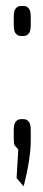

<svg xmlns="http://www.w3.org/2000/svg" viewBox="-20 -498 147 661"><path d="M85.9 -47.9Q85.9 -47.9 85.9 -24.4V-14.6Q85.9 46.9 61.5 143.6L37.1 115.2L43 16.6L34.2 6.8L30.3 2Q27.3 -2 27.3 -24.4V-47.9Q27.3 -68.4 32.2 -76.2L34.2 -79.1L38.1 -83Q43 -87.9 54.7 -87.9H58.6Q70.3 -87.9 75.2 -83L79.1 -79.1L81.1 -76.2Q85.9 -68.4 85.9 -47.9ZM85.9 -437.5V-414.1Q85.9 -393.6 81.1 -385.7L79.1 -382.8L75.2 -378.9Q70.3 -374 58.6 -374H54.7Q43 -374 38.1 -378.9L34.2 -382.8L32.2 -385.7Q27.3 -393.6 27.3 -414.1V-437.5Q27.3 -458 32.2 -465.8L34.2 -468.8L38.1 -472.7Q43 -477.5 54.7 -477.5H58.6Q70.3 -477.5 75.2 -472.7L79.1 -468.8L81.1 -465.8Q85.9 -458 85.9 -437.5Z"/></svg>

Font: Vancouver Drive
Style: Regular
Weight: 400
Designer: Valery Zaveryaev
Foundry: Cyreal (www.cyreal.org)
Version: Version 1.06